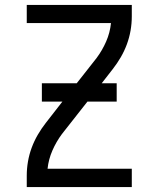

<svg xmlns="http://www.w3.org/2000/svg" viewBox="-20 -755 640 775"><path d="M333 -345 316 -356 267 -390 370 -521Q393 -552 408.5 -587.5Q424 -623 428 -662H88V-735H512V-689Q512 -660 507 -631.5Q502 -603 492 -576Q482 -549 467.5 -524Q453 -499 435 -476ZM88 0V-46Q88 -75 93 -103.5Q98 -132 108 -159Q118 -186 132.5 -211Q147 -236 165 -259L267 -390L333 -345L230 -214Q207 -183 191.5 -147.5Q176 -112 172 -74H512V0ZM149 -345V-419H451V-345Z"/></svg>

Font: Iosevka Curly Extended
Style: Regular
Weight: 400
Width: 7
Monospace: yes
Designer: Belleve Invis
Foundry: Belleve Invis
Version: Version 11.1.0; ttfautohint (v1.8.3)